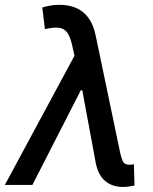

<svg xmlns="http://www.w3.org/2000/svg" viewBox="-56 -757 626 786"><path d="M447.3 8.3Q403.3 8.3 374.5 -16.1Q345.7 -40.5 335.9 -90.3L273.4 -427.7L251.5 -517.1L239.7 -570.3Q231.9 -606 219.5 -623.3Q207 -640.6 185.3 -643.3Q163.6 -646 127.9 -637.7L117.2 -726.1Q128.4 -730 146.7 -733.6Q165 -737.3 186.5 -737.3Q248.5 -737.3 285.9 -705.6Q323.2 -673.8 335.9 -610.4L436.5 -128.9Q440.9 -109.4 447 -96.2Q453.1 -83 473.6 -82.5Q484.4 -83 492.2 -84.5L494.6 2.4Q483.9 4.9 471.2 6.6Q458.5 8.3 447.3 8.3ZM-36.1 0 274.4 -576.2 297.4 -387.7H274.9L76.7 0Z"/></svg>

Font: Inter Tight Medium
Style: Italic
Weight: 500
Italic angle: -9.39999°
Designer: Rasmus Andersson
Foundry: rsms
Version: Version 3.004